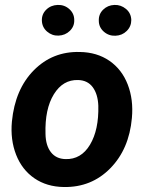

<svg xmlns="http://www.w3.org/2000/svg" viewBox="-20 -749 593 779"><path d="M303.7 -538.1Q373.5 -537.1 424.1 -502.2Q474.6 -467.3 498.3 -406Q522 -344.7 515.1 -270Q503.9 -144 427.5 -66.2Q351.1 11.7 238.8 9.8Q169.9 8.8 119.6 -25.6Q69.3 -60.1 45.4 -121.1Q21.5 -182.1 28.3 -255.9Q41 -386.7 117.2 -463.9Q193.4 -541 303.7 -538.1ZM164.6 -205.6Q165.5 -158.7 186.5 -131.6Q207.5 -104.5 245.6 -103.5Q309.1 -101.6 345.2 -161.9Q381.3 -222.2 378.9 -320.3Q377 -367.2 356.2 -395.3Q335.4 -423.3 296.9 -424.3Q235.4 -426.3 198.5 -366.5Q161.6 -306.6 164.6 -205.6ZM149.9 -665Q148.9 -691.4 167.5 -709.7Q186 -728 213.9 -729Q241.2 -730 261.2 -712.2Q281.2 -694.3 281.2 -668Q282.2 -642.1 263.4 -623.8Q244.6 -605.5 217.3 -604.5Q191.4 -603.5 171.1 -620.8Q150.9 -638.2 149.9 -665ZM380.9 -665Q379.9 -691.4 398.4 -709.7Q417 -728 444.3 -729Q470.2 -730 491 -712.9Q511.7 -695.8 512.7 -668Q512.7 -641.6 494.1 -623.3Q475.6 -605 448.2 -604Q420.9 -603 400.9 -620.8Q380.9 -638.7 380.9 -665Z"/></svg>

Font: RobotoInd
Style: Bold Italic
Weight: 700
Italic angle: -12°
Designer: Google
Version: Version 2.001150; 2014